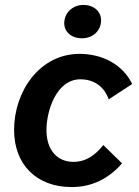

<svg xmlns="http://www.w3.org/2000/svg" viewBox="-20 -747 561 777"><path d="M270 10C351 10 419 -23 474 -86L398 -160C367 -121 330 -92 277 -92C209 -92 168 -143 168 -220C168 -300 209 -426 305 -426C363 -426 402 -395 420 -345L515 -407C475 -489 391 -529 302 -529C141 -529 37 -378 37 -221C37 -81 128 10 270 10ZM312 -592C354 -592 389 -621 389 -665C389 -700 361 -727 317 -727C275 -727 240 -696 240 -653C240 -618 269 -592 312 -592Z"/></svg>

Font: Fixel Text 20240404 SemiBold
Style: Italic
Weight: 600
Width: 4
Italic angle: -10°
Designer: AlfaBravo + MacPaw
Foundry: Kyrylo Tkachov, Marchela Mozhyna, Serhii Makarenko, Maria Weinstein, Zakhar Kryvoshyya
Version: Version 1.211;Glyphs 3.2 (3225)